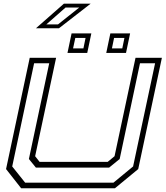

<svg xmlns="http://www.w3.org/2000/svg" viewBox="-20 -1010 888 1030"><path d="M93.5 0 12.5 -103 139.5 -700H281L168.5 -172L192.5 -141.5H557.5L594.5 -172L707 -700H848.5L721.5 -103L596.5 0ZM115 -30H588.5L694 -117L812 -670.5H731L622 -157L565.5 -111H172.5L135 -157L244 -670.5H163L45.5 -117ZM550 -726 572 -831H678L656 -726ZM342 -726 364 -831H470L448 -726ZM372 -750.5H427.5L439 -806.5H384ZM580.5 -750.5H636L647.5 -806.5H592ZM173 -858.5 323 -990.5H466.5L296.5 -858.5ZM228.5 -879H291L405 -969.5H331.5Z"/></svg>

Font: Tourney Expanded Light
Style: Italic
Weight: 300
Width: 7
Italic angle: -12°
Designer: Tyler Finck
Foundry: Etcetera Type Co
Version: Version 1.010; ttfautohint (v1.8.3)